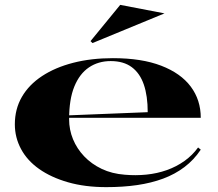

<svg xmlns="http://www.w3.org/2000/svg" viewBox="-20 -754 894 789"><path d="M444 -515Q562 -515 642.5 -484Q723 -453 764 -398Q805 -343 805 -270H262V-280L587 -293Q587 -360 571 -406.5Q555 -453 521.5 -478Q488 -503 435 -503Q384 -503 345.5 -477Q307 -451 285.5 -398.5Q264 -346 264 -264Q264 -221 280 -182Q296 -143 326 -111.5Q356 -80 398 -60Q440 -40 493 -36Q538 -32 582 -36.5Q626 -41 665.5 -55Q705 -69 738 -92.5Q771 -116 794 -148L805 -139Q777 -97 738 -67.5Q699 -38 650.5 -20Q602 -2 544 6.5Q486 15 417 15Q329 15 259.5 -5Q190 -25 141 -59.5Q92 -94 66.5 -141.5Q41 -189 41 -243Q41 -306 70 -356Q99 -406 153 -441.5Q207 -477 281 -496Q355 -515 444 -515ZM360 -577 352 -585 474 -734 656 -699Z"/></svg>

Font: Kalnia SemiExpanded Medium
Style: Regular
Weight: 500
Width: 6
Designer: Frida Medrano
Foundry: Frida Medrano
Version: Version 1.105